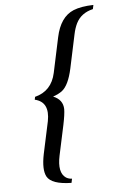

<svg xmlns="http://www.w3.org/2000/svg" viewBox="-55 -753 512 865"><g transform="rotate(-5 200.5 -320.0)"><path d="M304.7 -590.3 272.5 -439Q256.3 -363.8 225.1 -339.8Q209.5 -328.1 184.1 -319.3Q228 -301.8 229 -258.8Q229 -235.8 219.2 -188.5L189.9 -51.8Q173.8 24.4 210 48.8Q222.2 56.2 236.8 56.6L232.9 75.2Q143.1 73.7 122.6 36.6Q105.5 4.4 119.6 -64.9L150.9 -210.9Q167.5 -296.9 100.6 -312.5L103 -325.2Q178.7 -344.2 196.3 -425.3L230 -583.5Q249 -673.8 310.1 -699.2Q344.7 -713.4 400.9 -714.8L397 -696.3Q342.8 -683.6 320.8 -639.2Q310.5 -618.2 304.7 -590.3Z"/></g></svg>

Font: Linux Biolinum Capitals O
Style: Italic Samll Caps
Weight: 400
Italic angle: -12°
Designer: Philipp H. Poll
Foundry: Philipp H. Poll
Version: Version 0.6.2